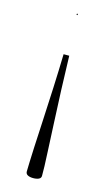

<svg xmlns="http://www.w3.org/2000/svg" viewBox="-104 -427 416 721"><g transform="rotate(15 104.0 -66.0)"><path d="M103.5 -386.5Q106 -386.5 106 -383.5Q106 -381 103.5 -381Q101.5 -381 101.5 -383.5Q101.5 -386.5 103.5 -386.5ZM73.5 235 74.5 198Q74.5 185.5 76.8 141.5Q79 97.5 82.2 35.5Q85.5 -26.5 88.5 -95Q91.5 -163.5 93 -226H115Q116.5 -163.5 119.2 -95Q122 -26.5 125 35.5Q128 97.5 130 141.2Q132 185 132.5 198L133 235Q133.5 244.5 125 248.8Q116.5 253 103 253Q90 253 81.8 248.8Q73.5 244.5 73.5 235Z"/></g></svg>

Font: Newsreader Text Light
Style: Regular
Weight: 300
Designer: Hugues Gentile
Foundry: Production Type
Version: Version 1.001